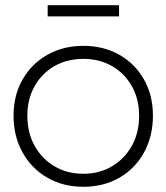

<svg xmlns="http://www.w3.org/2000/svg" viewBox="-20 -707 639 737"><path d="M300 10Q222 10 161.5 -25Q101 -60 66.5 -122Q32 -184 32 -263Q32 -341 66.5 -401.5Q101 -462 161.5 -496.5Q222 -531 300 -531Q378 -531 438.5 -496.5Q499 -462 533 -401.5Q567 -341 567 -263Q567 -184 533 -122Q499 -60 438.5 -25Q378 10 300 10ZM300 -40Q362 -40 410.5 -69Q459 -98 486.5 -148Q514 -198 514 -263Q514 -326 486.5 -375.5Q459 -425 410.5 -453Q362 -481 300 -481Q237 -481 188.5 -453Q140 -425 112.5 -375.5Q85 -326 85 -263Q85 -198 112.5 -148Q140 -98 188.5 -69Q237 -40 300 -40ZM163 -644V-687H437V-644Z"/></svg>

Font: Lexend Deca ExtraLight
Style: Regular
Weight: 200
Designer: Bonnie Shaver-Troup, Thomas Jockin
Foundry: Lexend
Version: Version 1.008; ttfautohint (v1.8.4.7-5d5b)